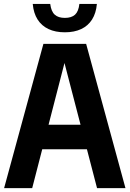

<svg xmlns="http://www.w3.org/2000/svg" viewBox="-20 -965 665 985"><path d="M1.1 0 202.7 -740H421.9L623.6 0H477.8L302.7 -673H318.9L145.2 0ZM123 -199.4 151.3 -325.1H472.7L501 -199.4ZM312.8 -799.3Q264.3 -799.3 228.9 -815.9Q193.4 -832.6 172.8 -865Q152.2 -897.5 148 -944.7H237.7Q242.5 -906.3 260.8 -889.8Q279 -873.2 312.8 -873.2Q346.9 -873.2 365 -889.8Q383 -906.3 387.2 -944.7H477Q472.8 -897.3 452.3 -864.9Q431.8 -832.5 396.5 -815.9Q361.2 -799.3 312.8 -799.3Z"/></svg>

Font: Encode Sans Condensed Thin
Style: Regular
Weight: 100
Width: 3
Designer: Multiple Designers
Foundry: Impallari Type
Version: Version 3.002